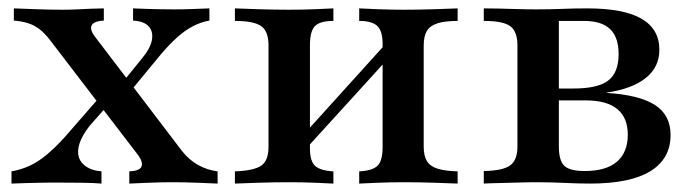

<svg xmlns="http://www.w3.org/2000/svg" viewBox="-20 -436 1645 456"><path d="M287.1 0V-29Q304.8 -29.8 311.7 -35.1Q318.5 -40.3 316.9 -49.2Q315.3 -58.1 307.3 -68.5L99.2 -340.3Q85.5 -358.1 73 -367.3Q60.5 -376.6 46.4 -381Q32.3 -385.5 12.9 -387.1V-416.1Q34.7 -415.3 66.5 -414.1Q98.4 -412.9 127.4 -412.9Q145.2 -412.9 162.5 -413.7Q179.8 -414.5 196.8 -415.3Q213.7 -416.1 226.6 -416.1V-387.1Q209.7 -386.3 202.4 -381Q195.2 -375.8 196.4 -367.3Q197.6 -358.9 206.5 -347.6L412.9 -76.6Q429.8 -55.6 450.8 -44Q471.8 -32.3 496.8 -29V0Q478.2 -0.8 448.4 -2Q418.5 -3.2 390.3 -3.2Q362.9 -3.2 333.9 -2Q304.8 -0.8 287.1 0ZM7.3 0V-29Q30.6 -33.1 51.2 -42.7Q71.8 -52.4 91.9 -69.4Q112.1 -86.3 133.9 -110.5L222.6 -212.1L241.9 -192.7L193.5 -137.9Q175 -114.5 169 -95.6Q162.9 -76.6 167.3 -62.5Q171.8 -48.4 185.9 -39.5Q200 -30.6 221 -29V0Q204 -1.6 173.4 -2Q142.7 -2.4 106.5 -2.4Q89.5 -2.4 73.8 -2Q58.1 -1.6 41.9 -1.2Q25.8 -0.8 7.3 0ZM283.9 -212.1 264.5 -232.3 316.9 -296.8Q337.1 -321 340.7 -340.7Q344.4 -360.5 333.5 -373Q322.6 -385.5 296 -387.1V-416.1Q312.1 -415.3 327.4 -414.9Q342.7 -414.5 358.9 -414.1Q375 -413.7 392.7 -413.7Q415.3 -413.7 435.1 -414.5Q454.8 -415.3 477.4 -416.1V-387.1Q458.1 -383.9 439.1 -374.2Q420.2 -364.5 402 -348.4Q383.9 -332.3 363.7 -308.9Z M833.1 0V-29Q864.5 -30.6 876.6 -42.3Q888.7 -54 888.7 -87.1V-332.3Q888.7 -362.1 876.2 -374.2Q863.7 -386.3 833.1 -386.3V-416.1Q848.4 -415.3 878.2 -414.1Q908.1 -412.9 939.5 -412.9Q975 -412.9 1011.7 -414.1Q1048.4 -415.3 1066.9 -416.1V-386.3Q1037.9 -386.3 1020.2 -381Q1002.4 -375.8 994.4 -363.3Q986.3 -350.8 986.3 -328.2V-87.1Q986.3 -65.3 994.4 -52.8Q1002.4 -40.3 1020.2 -35.1Q1037.9 -29.8 1066.9 -29V0Q1048.4 -0.8 1011.7 -2Q975 -3.2 939.5 -3.2Q908.1 -3.2 878.2 -2Q848.4 -0.8 833.1 0ZM537.9 0V-29Q582.3 -30.6 600 -42.3Q617.7 -54 617.7 -87.1V-328.2Q617.7 -362.1 600 -374.2Q582.3 -386.3 537.9 -386.3V-416.1Q556.5 -415.3 594 -414.1Q631.5 -412.9 666.9 -412.9Q698.4 -412.9 727.4 -414.1Q756.5 -415.3 771.8 -416.1V-386.3Q740.3 -386.3 728.2 -374.2Q716.1 -362.1 716.1 -328.2V-83.9Q716.1 -53.2 728.6 -41.9Q741.1 -30.6 771.8 -29V0Q756.5 -0.8 727.4 -2Q698.4 -3.2 666.9 -3.2Q631.5 -3.2 594 -2Q556.5 -0.8 537.9 0ZM704 -79.8 687.1 -100.8 900 -336.3 917.7 -314.5Z M1129 0V-29.8Q1174.2 -30.6 1191.5 -43.1Q1208.9 -55.6 1208.9 -87.9V-328.2Q1208.9 -361.3 1191.9 -373.8Q1175 -386.3 1129 -386.3V-416.1Q1141.1 -416.1 1162.1 -415.7Q1183.1 -415.3 1207.3 -414.5Q1231.5 -413.7 1253.2 -413.7Q1284.7 -413.7 1314.9 -414.9Q1345.2 -416.1 1374.2 -416.1Q1461.3 -416.1 1503.6 -391.5Q1546 -366.9 1546 -317.7Q1546 -276.6 1513.7 -250.8Q1481.5 -225 1421 -216.1V-215.3Q1498.4 -210.5 1535.5 -186.7Q1572.6 -162.9 1572.6 -115.3Q1572.6 -58.9 1524.6 -29.4Q1476.6 0 1381.5 0Q1354 0 1321 -1.6Q1287.9 -3.2 1255.6 -3.2Q1233.9 -3.2 1209.3 -2.4Q1184.7 -1.6 1162.9 -1.2Q1141.1 -0.8 1129 0ZM1368.5 -29.8Q1419.4 -29.8 1445.2 -52Q1471 -74.2 1471 -116.1Q1471 -156.5 1446 -177Q1421 -197.6 1370.2 -197.6H1281.5V-225.8H1342.7Q1400 -225.8 1424.6 -244.8Q1449.2 -263.7 1449.2 -307.3Q1449.2 -347.6 1429 -366.9Q1408.9 -386.3 1366.9 -386.3H1301.6L1307.3 -390.3V-87.9Q1307.3 -54.8 1320.2 -42.3Q1333.1 -29.8 1368.5 -29.8Z"/></svg>

Font: Playfair 5pt SemiExpanded Light SemiBold
Style: Regular
Weight: 600
Version: Version 2.001;gftools[0.9.30]